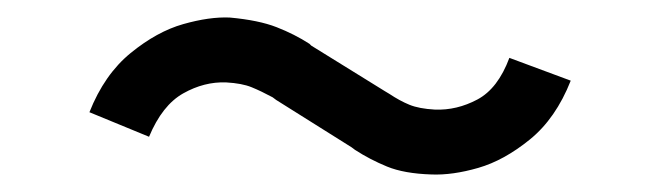

<svg xmlns="http://www.w3.org/2000/svg" viewBox="-20 -493 754 219"><path d="M242 -473Q275 -470 295.5 -462Q316 -454 333 -443L335 -441L419 -389L424 -386Q436 -378 447 -373.5Q458 -369 476 -368Q501 -367 524.5 -379.5Q548 -392 561 -427L631 -401Q614 -358 584.5 -334Q555 -310 525.5 -301.5Q496 -293 472 -294Q441 -295 421.5 -303Q402 -311 385 -322L381 -325L295 -379L291 -382Q278 -389 267 -393.5Q256 -398 238 -399Q213 -400 189 -386.5Q165 -373 150 -337L82 -365Q99 -408 129 -432.5Q159 -457 189 -465.5Q219 -474 242 -473Z"/></svg>

Font: SUIT Variable
Style: Regular
Weight: 400
Designer: Sunn Youn; Korean Glyphs from Source Han Sans (Sandoll Communications; Soo-young Jang, Joo-yeon Kang)
Foundry: Sunn
Version: Version 1.150;FEAKit 1.0